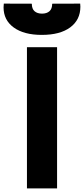

<svg xmlns="http://www.w3.org/2000/svg" viewBox="-106 -1038 463 1058"><path d="M181.6 -1017.6Q181.6 -1018.1 335.9 -1018.1Q336.9 -1006.3 336.9 -1001Q336.9 -928.7 281 -887.2Q225.1 -845.7 124.5 -845.7Q25.9 -845.7 -30.3 -886.5Q-86.4 -927.2 -86.4 -997.6Q-86.4 -1007.8 -85 -1018.1L69.3 -1017.6Q69.3 -989.3 84.5 -976.1Q99.6 -962.9 125.5 -962.9Q151.4 -962.9 166.5 -976.1Q181.6 -989.3 181.6 -1017.6ZM42.5 0V-777.8H208.5V0Z"/></svg>

Font: Anton
Style: Regular
Weight: 400
Foundry: vernon adams
Version: Version 1.000